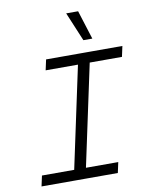

<svg xmlns="http://www.w3.org/2000/svg" viewBox="-99 -1006 848 1078"><g transform="rotate(-10 325.0 -466.5)"><path d="M233 0 382 -698H449L300 0ZM198 -698H633L620 -638H185ZM62 -60H497L484 0H49ZM474 -768H423L354 -933H422Z"/></g></svg>

Font: Azeret Mono ExtraLight
Style: Italic
Weight: 250
Italic angle: -12°
Designer: Martin Vácha
Foundry: Displaay
Version: Version 1.002